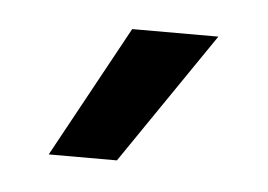

<svg xmlns="http://www.w3.org/2000/svg" viewBox="-27 -716 282 202"><g transform="rotate(5 113.5 -615.5)"><path d="M197 -685 102 -546H30L106 -685Z"/></g></svg>

Font: Ropa Sans
Style: Regular
Weight: 400
Designer: Botio Nikoltchev
Foundry: Botio Nikoltchev
Version: Version 1.100